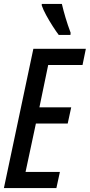

<svg xmlns="http://www.w3.org/2000/svg" viewBox="-21 -964 460 984"><path d="M-1 0 150 -714H419L402 -631H226L181 -414H344L326 -331H163L110 -83H286L268 0ZM280 -785Q267 -802 249 -830Q231 -858 215.5 -886.5Q200 -915 193 -936V-944H296Q304 -910 315 -873Q326 -836 341 -796L340 -785Z"/></svg>

Font: Noto Sans ExtraCondensed Medium
Style: Italic
Weight: 500
Width: 2
Italic angle: -12°
Designer: Monotype Design Team
Foundry: Monotype Imaging Inc.
Version: Version 2.013; ttfautohint (v1.8.4.7-5d5b)